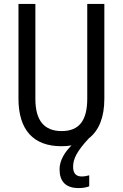

<svg xmlns="http://www.w3.org/2000/svg" viewBox="-20 -734 625 977"><path d="M352 115C352 75 370 37 432 -30C484 -70 511 -138 511 -232V-714H424V-232C424 -121 383 -67 294 -67C206 -67 160 -119 160 -231V-714H74V-232C74 -73 150 10 292 10C310 10 328 9 344 6C311 38 283 82 283 127C283 189 314 223 380 223C401 223 419 220 434 214V158C426 160 412 164 396 164C368 164 352 149 352 115Z"/></svg>

Font: Noto Sans Lao Looped Condensed
Style: Regular
Weight: 400
Width: 3
Designer: Mark Frömberg, Ben Mitchell
Foundry: The Fontpad Ltd
Version: Version 1.002